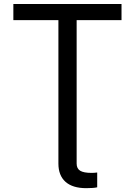

<svg xmlns="http://www.w3.org/2000/svg" viewBox="-20 -748 686 976"><path d="M418.5 208.5Q349.1 208.5 313 176.3Q276.9 144 276.9 83.5V-645.5H47.9V-727.5H597.7V-645.5H369.6V83.5Q369.6 108.9 387.5 119.9Q405.3 130.9 445.8 130.9Q451.2 130.9 459 130.4Q466.8 129.9 474.1 128.9V204.1Q456.5 208.5 418.5 208.5Z"/></svg>

Font: Inter-Regular
Style: Regular
Weight: 400
Designer: Rasmus Andersson
Foundry: rsms
Version: Version 4.000;git-a52131595